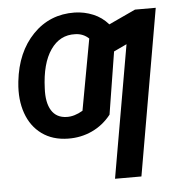

<svg xmlns="http://www.w3.org/2000/svg" viewBox="-53 -589 790 842"><g transform="rotate(-5 342.5 -168.0)"><path d="M535.6 203.1H419.4L521 -380.4L463.9 -353.5L419.9 -79.1Q384.8 -34.7 335.7 -12Q286.6 10.7 230 9.8Q162.1 8.8 115 -25.4Q67.9 -59.6 46.9 -119.4Q25.9 -179.2 33.7 -253.9L34.2 -259.3Q48.3 -387.2 122.6 -463.9Q196.8 -540.5 306.6 -538.6Q348.6 -537.6 387.2 -521.7Q425.8 -505.9 453.6 -473.6L571.3 -528.3H662.6ZM232.4 -85.4Q266.1 -84.5 303.2 -106.4L360.4 -419.4Q335.9 -442.9 300.8 -443.8Q233.4 -446.8 192.1 -387.5Q150.9 -328.1 147 -218.8Q143.6 -156.2 165.3 -121.3Q187 -86.4 232.4 -85.4Z"/></g></svg>

Font: Roboto Medium
Style: Italic
Weight: 500
Italic angle: -12°
Designer: Google
Version: Version 2.134; 2016